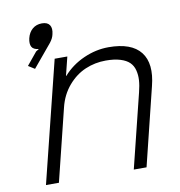

<svg xmlns="http://www.w3.org/2000/svg" viewBox="-89 -902 925 984"><g transform="rotate(-10 374.0 -410.0)"><path d="M693.8 -404.8 594.2 0H527.8L623 -384.8Q631.8 -419.4 633.5 -446.5Q635.3 -473.6 628.9 -498.5Q622.6 -523.4 605.7 -539.8Q588.9 -556.2 558.1 -565.7Q527.3 -575.2 482.9 -575.2Q426.8 -575.2 376.2 -553.7Q325.7 -532.2 286.1 -486.1Q246.6 -439.9 231 -376L138.2 0H70.8L227.1 -629.9H293L269 -533.2H271Q315.4 -583.5 379.2 -611.8Q442.9 -640.1 508.8 -640.1Q627.9 -640.1 675.3 -579.3Q722.7 -518.6 693.8 -404.8ZM237.8 -755.9Q233.9 -735.4 217.8 -714.8L119.1 -596.2L85.9 -617.2L140.1 -683.1L155.8 -692.9Q127.9 -695.8 119.4 -711.7Q110.8 -727.5 117.2 -755.9Q124.5 -785.6 144.5 -802.7Q164.6 -819.8 193.8 -819.8Q222.7 -819.8 233.9 -802.7Q245.1 -785.6 237.8 -755.9Z"/></g></svg>

Font: Sinkin Sans 300 Light Italic
Style: Regular
Weight: 300
Italic angle: -112°
Designer: Keith Bates
Foundry: K-Type
Version: Sinkin Sans (version 1.0)  by Keith Bates   •   © 2014   www